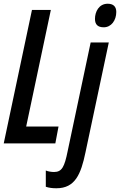

<svg xmlns="http://www.w3.org/2000/svg" viewBox="-21 -767 642 1027"><path d="M534 -621C574 -621 601 -658 601 -703C601 -733 584 -747 555 -747C508 -747 487 -704 487 -666C487 -636 502 -621 534 -621ZM-1 0H275L292 -90H119L251 -714H150ZM281 240C381 240 412 164 436 49L561 -540H464L341 41C324 126 310 153 268 153C254 153 235 150 224 145V232C242 238 260 240 281 240Z"/></svg>

Font: Noto Sans UI Condensed Medium
Style: Italic
Weight: 500
Width: 3
Italic angle: -12°
Designer: Monotype Design Team
Foundry: Monotype Imaging Inc.
Version: Version 1.901